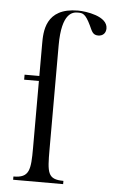

<svg xmlns="http://www.w3.org/2000/svg" viewBox="-51 -730 451 765"><g transform="rotate(5 174.5 -347.0)"><path d="M40 -401V-421H99V-549C99 -597 99 -694 230 -694C262 -694 349 -682 349 -633C349 -616 339 -602 318 -602C296 -602 292 -618 282 -639C260 -685 249 -686 230 -686C211 -686 165 -682 165 -549V-133C165 -40 167 -13 231 -13V0H31V-13C95 -13 99 -45 99 -133V-401Z"/></g></svg>

Font: Open Baskerville 0.0.53
Style: Normal
Weight: 400
Designer: Isaac Moore, James Puckett, Rob Mientjes
Foundry: The Open Baskerville Project
Version: 0.0.53 (g939f078)